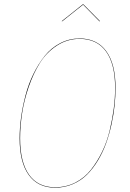

<svg xmlns="http://www.w3.org/2000/svg" viewBox="-20 -870 610 899"><path d="M271 -770 269 -771 368.2 -850.1H370.1L448.2 -771L445.8 -770L369.1 -848.1ZM353 -689.9Q434.1 -689.9 477.5 -630.4Q521 -570.8 521 -458Q521 -418.5 516.6 -376.5Q512.2 -334.5 502.2 -288.3Q492.2 -242.2 477.1 -200Q461.9 -157.7 439 -119.4Q416 -81.1 387.7 -52.7Q359.4 -24.4 320.8 -7.8Q282.2 8.8 237.8 8.8Q157.2 8.8 114.5 -50.8Q71.8 -110.4 71.8 -222.2Q71.8 -269 78.6 -319.6Q85.4 -370.1 99.4 -423.3Q113.3 -476.6 136.5 -523.9Q159.7 -571.3 189.7 -608.6Q219.7 -646 262 -668Q304.2 -689.9 353 -689.9ZM353 -688Q294.9 -688 246.6 -656.5Q198.2 -625 167.2 -575.7Q136.2 -526.4 114.5 -463.4Q92.8 -400.4 83.5 -339.6Q74.2 -278.8 74.2 -222.2Q74.2 -110.8 116 -52Q157.7 6.8 237.8 6.8Q289.1 6.8 332.3 -15.1Q375.5 -37.1 405.5 -75Q435.5 -112.8 458.3 -159.7Q481 -206.5 493.7 -259.8Q506.3 -313 512.7 -362.3Q519 -411.6 519 -458Q519 -570.3 476.3 -629.2Q433.6 -688 353 -688Z"/></svg>

Font: Fira Sans Compressed Two
Style: Italic
Weight: 100
Width: 3
Italic angle: -8°
Designer: Carrois Corporate & Edenspiekermann AG
Foundry: Carrois Corporate GbR & Edenspiekermann AG
Version: Version 4.203;PS 004.203;hotconv 1.0.88;makeotf.lib2.5.64775